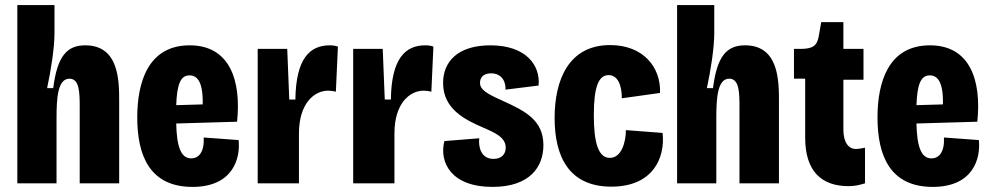

<svg xmlns="http://www.w3.org/2000/svg" viewBox="-20 -720 3891 754"><path d="M48 0H202V-256C202 -337 207 -411 253 -411C293 -411 293 -353 293 -298V0H448V-321C448 -402 448 -542 315 -542C243 -542 205 -500 189 -374H165C180 -444 194 -531 194 -591V-700H48Z M736 14C894 14 925 -97 917 -170L780 -180C783 -124 761 -98 731 -98C690 -98 674 -145 672 -235L911 -242C928 -405 882 -542 725 -542C561 -542 519 -396 519 -259C519 -109 568 14 736 14ZM724 -424C754 -424 778 -400 776 -310L672 -307C675 -389 689 -424 724 -424Z M992 0H1154V-196C1154 -314 1214 -364 1269 -364C1278 -364 1292 -362 1299 -360L1307 -537C1296 -541 1285 -542 1275 -542C1198 -542 1142 -492 1140 -329H1116L1108 -528H992Z M1367 0H1529V-196C1529 -314 1589 -364 1644 -364C1653 -364 1667 -362 1674 -360L1682 -537C1671 -541 1660 -542 1650 -542C1573 -542 1517 -492 1515 -329H1491L1483 -528H1367Z M1914 14C2061 14 2114 -65 2114 -150C2114 -249 2041 -285 1950 -326C1892 -352 1865 -368 1865 -395C1865 -413 1876 -432 1908 -432C1955 -432 1967 -393 1965 -368L2095 -384C2103 -465 2044 -542 1906 -542C1779 -542 1720 -479 1720 -394C1720 -292 1806 -250 1875 -220C1926 -198 1966 -180 1966 -140C1966 -116 1951 -96 1918 -96C1870 -96 1858 -141 1862 -177L1725 -166C1704 -82 1752 14 1914 14Z M2381 13C2544 13 2593 -100 2582 -198L2438 -209C2438 -163 2421 -100 2375 -100C2329 -100 2312 -161 2312 -268C2312 -380 2331 -425 2370 -425C2406 -425 2422 -386 2422 -334L2572 -355C2576 -457 2505 -543 2376 -543C2214 -543 2158 -407 2158 -257C2158 -104 2215 13 2381 13Z M2639 0H2793V-256C2793 -337 2798 -411 2844 -411C2884 -411 2884 -353 2884 -298V0H3039V-321C3039 -402 3039 -542 2906 -542C2834 -542 2796 -500 2780 -374H2756C2771 -444 2785 -531 2785 -591V-700H2639Z M3312 11C3339 11 3356 6 3377 0V-140C3362 -137 3352 -135 3341 -135C3313 -135 3292 -160 3292 -211V-407H3371V-528H3292V-633H3205L3195 -576C3188 -539 3170 -528 3123 -528H3098V-411H3142V-179C3142 -49 3205 11 3312 11Z M3643 14C3801 14 3832 -97 3824 -170L3687 -180C3690 -124 3668 -98 3638 -98C3597 -98 3581 -145 3579 -235L3818 -242C3835 -405 3789 -542 3632 -542C3468 -542 3426 -396 3426 -259C3426 -109 3475 14 3643 14ZM3631 -424C3661 -424 3685 -400 3683 -310L3579 -307C3582 -389 3596 -424 3631 -424Z"/></svg>

Font: Bricolage Grotesque 10pt Condensed ExtraBold
Style: Regular
Weight: 800
Width: 3
Designer: Mathieu Triay
Foundry: Atelier Triay
Version: Version 1.000;gftools[0.9.29]